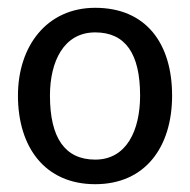

<svg xmlns="http://www.w3.org/2000/svg" viewBox="-20 -464 487 492"><path d="M224 8C352 8 421 -87 421 -219C421 -353 354 -444 224 -444C100 -444 26 -346 26 -219C26 -87 95 8 224 8ZM224 -381C301 -381 339 -327 339 -219C339 -131 305 -55 224 -55C147 -55 108 -110 108 -219C108 -306 143 -381 224 -381Z"/></svg>

Font: linja pona
Style: Regular
Weight: 400
Foundry: jan Same & David A Roberts
Version: Version 4.9